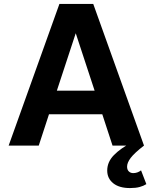

<svg xmlns="http://www.w3.org/2000/svg" viewBox="-20 -740 776 976"><path d="M24 0 282 -720H454L712 0H552L500 -159H229L177 0ZM269 -279H461L365 -571ZM641 216Q586 216 555.5 191.5Q525 167 525 127Q525 83 559.5 48Q594 13 652 -17L712 0Q663 38 644.5 62.5Q626 87 626 107Q626 123 635 131.5Q644 140 657 140Q679 140 697 126L724 196Q710 205 690 210.5Q670 216 641 216Z"/></svg>

Font: Instrument Sans
Style: Bold
Weight: 700
Designer: Rodrigo Fuenzalida
Foundry: fragTYPE
Version: Version 1.000; ttfautohint (v1.8.4.7-5d5b);gftools[0.9.28]